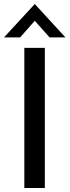

<svg xmlns="http://www.w3.org/2000/svg" viewBox="-46 -935 346 955"><path d="M75 0V-697H177V0ZM-26 -749 127 -915 279.5 -749H200.5L127 -831.5L54 -749Z"/></svg>

Font: HK Grotesk Medium
Style: Regular
Weight: 500
Designer: Alfredo Marco Pradil
Foundry: Hanken Design Co.
Version: Version 3.001;FEAKit 1.0